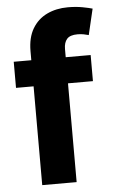

<svg xmlns="http://www.w3.org/2000/svg" viewBox="-54 -799 496 836"><g transform="rotate(-5 194.0 -381.0)"><path d="M355.7 -545.9V-431.8H19.5V-545.9ZM96.3 0V-585.4Q96.3 -644.5 119.5 -683.7Q142.8 -722.9 183.2 -742.3Q223.6 -761.7 274.8 -761.7Q309.9 -761.7 339 -756.2Q368.2 -750.6 381.8 -746.5L355.1 -633.2Q346.1 -635.9 333.3 -638.4Q320.6 -640.8 306.4 -640.8Q273.4 -640.8 260.1 -625.3Q246.7 -609.8 246.7 -581.8V0Z"/></g></svg>

Font: GitLab Sans
Style: Regular
Weight: 400
Designer: Rasmus Andersson
Foundry: Modifications by GitLab B.V., manufactured by rsms
Version: Version 4.000;git-c8fb6b7